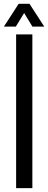

<svg xmlns="http://www.w3.org/2000/svg" viewBox="-24 -979 250 999"><path d="M59.9 0V-800H144.4V0ZM-3.7 -840.6 73.2 -959.3H129.4L206.3 -840.6H144.7L101.5 -911.3L58.4 -840.6Z"/></svg>

Font: Big Shoulders Text SC Thin
Style: Regular
Weight: 100
Designer: Patric King
Foundry: XO Type Co
Version: Version 2.002